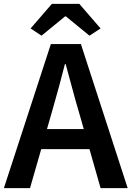

<svg xmlns="http://www.w3.org/2000/svg" viewBox="-22 -965 675 985"><path d="M239 -739H393L633 0H494L382 -393Q370 -432 348 -514L315 -636H311Q284 -529 245 -393L132 0H-2ZM140 -303H489V-200H140ZM135 -819 244 -945H385L494 -819L437 -782L316 -881H312L191 -782Z"/></svg>

Font: Merged Yaku Han JP SemiBold
Style: Regular
Weight: 600
Designer: Ryoko NISHIZUKA 西塚涼子 (kana, bopomofo & ideographs); Paul D. Hunt (Latin, Greek & Cyrillic); Sandoll Communications 산돌커뮤니
Foundry: Adobe
Version: Version 2.004